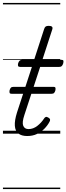

<svg xmlns="http://www.w3.org/2000/svg" viewBox="-20 -905 450 1300"><path d="M164 16Q126 16 104.5 -1Q83 -18 80.5 -53.5Q78 -89 95 -143L196 -452H116Q105 -452 102.5 -458.5Q100 -465 103 -477Q107 -489 113.5 -494.5Q120 -500 130 -500H211L279 -709Q283 -721 289.5 -725.5Q296 -730 310 -730Q326 -730 332 -724Q338 -718 334 -706L267 -500H396Q407 -500 409 -494Q411 -488 408 -476Q404 -463 398 -457.5Q392 -452 381 -452H252L145 -126Q128 -75 137.5 -53Q147 -31 173 -31Q205 -31 232.5 -52.5Q260 -74 278 -102Q282 -109 289 -112.5Q296 -116 307 -109Q318 -103 319 -95.5Q320 -88 315 -80Q302 -55 280 -33Q258 -11 229.5 2.5Q201 16 164 16ZM60 -270Q47 -270 45 -276.5Q43 -283 45 -294Q48 -305 53.5 -311Q59 -317 72 -317H341Q354 -317 355.5 -310Q357 -303 355 -293Q352 -282 346.5 -276Q341 -270 329 -270ZM0 365H388V375H0ZM0 -20H388V0H0ZM0 -505H388V-500H0ZM0 -885H388V-875H0Z"/></svg>

Font: Playwrite DK Uloopet Guides
Style: Regular
Weight: 400
Designer: Veronika Burian, José Scaglione
Foundry: TypeTogether
Version: Version 1.003